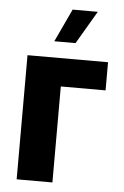

<svg xmlns="http://www.w3.org/2000/svg" viewBox="-54 -790 536 829"><g transform="rotate(5 214.5 -375.5)"><path d="M50 -538H399V-416H205V0H50ZM227 -751H336L252 -608H160Z"/></g></svg>

Font: Chess Sans
Style: Bold
Weight: 700
Designer: Wolf Bōese
Foundry: Wolf Bōese
Version: Version 7.223